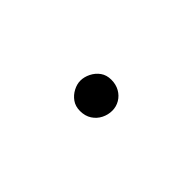

<svg xmlns="http://www.w3.org/2000/svg" viewBox="0 -460 433 433"><g transform="rotate(-45 216.5 -243.5)"><path d="M219 -194Q206 -194 194 -200Q182 -206 174.5 -217.5Q167 -229 167 -245Q167 -260 174.5 -270.5Q182 -281 193.5 -287Q205 -293 216 -293Q228 -293 240 -287Q252 -281 259.5 -270.5Q267 -260 267 -245Q267 -230 260.5 -218.5Q254 -207 243 -200.5Q232 -194 219 -194Z"/></g></svg>

Font: Noto Sans Syriac ExtraLight
Style: Regular
Weight: 250
Version: Version 3.000